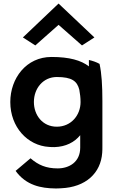

<svg xmlns="http://www.w3.org/2000/svg" viewBox="-20 -826 645 1082"><path d="M109 -615 179 -570 310 -686 442 -570 512 -615 310 -806ZM300 -112C220 -112 171 -177 171 -251C171 -329 224 -392 300 -392C385 -392 415 -369 427 -320C431 -298 434 -275 434 -251C434 -177 381 -112 300 -112ZM270 -505C128 -505 38 -385 38 -251C38 -110 135 -5 257 2C267 3 277 3 287 3C351 1 399 -24 432 -64V6C432 88 369 123 305 123C240 123 196 104 152 66L68 137C127 219 212 235 291 236C302 236 313 236 324 235C464 229 548 149 556 35C557 23 557 12 557 0V-257C557 -343 553 -411 541 -466C523 -476 503 -483 481 -488V-452C437 -486 371 -505 270 -505Z"/></svg>

Font: Bluebird
Style: Regular
Weight: 400
Designer: Jasper
Foundry: Cannot Into Space Fonts
Version: Version 0.98